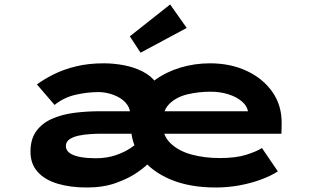

<svg xmlns="http://www.w3.org/2000/svg" viewBox="-20 -823 1407 853"><path d="M366.3 10Q292.1 10 235.6 -7Q179 -24 147.2 -59.5Q115.4 -95 115.4 -149Q115.4 -205.3 141.4 -240.7Q167.4 -276.1 211.5 -295.4Q255.6 -314.7 310.6 -321.8Q365.7 -328.8 424.3 -328.8H1092L1082.7 -301.4V-322Q1079.4 -350.9 1055.5 -371.7Q1031.5 -392.5 994.9 -404Q958.4 -415.6 915.3 -415.6Q861.6 -415.6 812.5 -403.8Q763.4 -392 732.6 -361.7Q701.9 -331.4 701.9 -275.5Q701.9 -221.7 736.8 -187.3Q771.7 -152.9 829.7 -136.8Q887.6 -120.8 956.3 -120.8Q1027 -120.8 1072.9 -135.1Q1118.8 -149.4 1143.8 -165.3L1214.4 -61.7Q1185 -42.3 1140.8 -25.8Q1096.6 -9.3 1044.7 0.4Q992.9 10 938.9 10Q822.4 10 737.7 -25.6Q653.1 -61.3 607.4 -123.2Q561.8 -185.2 561.8 -263.3Q561.8 -328.7 590.7 -380.2Q619.5 -431.7 669 -467.7Q718.4 -503.7 781.5 -522.7Q844.6 -541.7 913 -541.7Q1004.2 -541.7 1076.5 -507.8Q1148.9 -473.9 1190.7 -413.7Q1232.5 -353.6 1231.3 -273.5L1230.3 -229H428.5Q408.3 -229 381.7 -227.3Q355.2 -225.7 330.4 -220.6Q305.5 -215.4 289.1 -204.3Q272.7 -193.2 272.7 -174.2Q272.7 -154.3 290.8 -142.2Q308.9 -130.2 339.3 -125Q369.6 -119.9 404.7 -119.9Q453.5 -119.9 492.4 -133Q531.2 -146 557.6 -163.5Q584 -180.9 595.1 -193L646.6 -104.5Q628.9 -84.2 590 -57.1Q551.1 -30 494.7 -10Q438.3 10 366.3 10ZM558.9 -248.4V-312.5Q558.9 -337.6 546 -356.5Q533.1 -375.5 512.1 -388Q491.1 -400.6 466.3 -407.2Q441.4 -413.9 418 -413.9Q368.2 -413.9 316.2 -402.1Q264.2 -390.3 222.4 -356.8L144.1 -447.9Q176.7 -472.1 220 -493.5Q263.3 -514.9 318.4 -528.3Q373.5 -541.7 440.7 -541.7Q484.4 -541.7 529.6 -533.4Q574.7 -525 613.6 -505.4Q652.4 -485.9 676 -452.2Q699.6 -418.5 699.6 -367.3V-250.9ZM604.5 -588.8 556.8 -661.6 735.9 -803.2 809.5 -698.9Z"/></svg>

Font: Lexend Zetta
Style: Regular
Weight: 400
Designer: Bonnie Shaver-Troup, Thomas Jockin
Foundry: Lexend
Version: Version 1.007